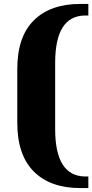

<svg xmlns="http://www.w3.org/2000/svg" viewBox="-20 -738 470 978"><path d="M68 -113V-386Q68 -551 152.5 -634.5Q237 -718 389 -718H430V-659H411Q261 -656 261 -418V-80Q261 157 411 161H430V220H389Q237 220 152.5 136Q68 52 68 -113Z"/></svg>

Font: Sarpanch ExtraBold
Style: Regular
Weight: 800
Designer: Manushi Parikh (Devanagari and Latin), Jyotish Sonowal (Devanagari)
Foundry: Indian Type Foundry
Version: Version 2.004;PS 1.0;hotconv 1.0.78;makeotf.lib2.5.61930; tt